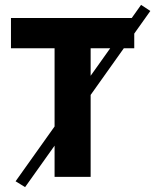

<svg xmlns="http://www.w3.org/2000/svg" viewBox="-20 -726 637 788"><path d="M83 42 44 18 559 -706 597 -681ZM204 0V-528H25V-652H531V-528H352V0Z"/></svg>

Font: Source Sans 3
Style: Bold
Weight: 700
Designer: Paul D. Hunt
Foundry: Adobe
Version: Version 3.052;hotconv 1.1.0;makeotfexe 2.6.0